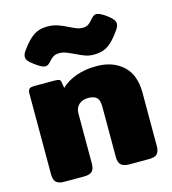

<svg xmlns="http://www.w3.org/2000/svg" viewBox="-110 -829 825 919"><g transform="rotate(-15 302.5 -369.5)"><path d="M302 -578Q279 -589 263 -595Q247 -601 231 -601Q213 -601 201.5 -594Q190 -587 174 -569Q164 -557 151 -557Q134 -557 99 -584Q82 -596 74.5 -606Q67 -616 67 -626Q67 -640 80 -657Q111 -700 139 -719.5Q167 -739 207 -739Q236 -739 259.5 -731Q283 -723 310 -709Q333 -698 345 -693.5Q357 -689 371 -689Q388 -689 399 -696Q410 -703 427 -723Q438 -736 450 -736Q467 -736 502 -710Q519 -697 526.5 -687Q534 -677 534 -667Q534 -652 521 -635Q490 -590 461.5 -570.5Q433 -551 390 -551Q368 -551 349 -557.5Q330 -564 302 -578ZM43 -50V-449Q43 -467 49.5 -473.5Q56 -480 77 -480H180Q192 -480 198.5 -476.5Q205 -473 206 -464L211 -434Q239 -462 284.5 -478.5Q330 -495 386 -495Q467 -495 517 -449.5Q567 -404 567 -315V-50Q567 -24 555.5 -12Q544 0 515 0H418Q389 0 376.5 -12Q364 -24 364 -50V-302Q364 -332 351 -345Q338 -358 310 -358Q280 -358 262.5 -342Q245 -326 245 -298V-50Q245 -24 233.5 -12Q222 0 193 0H96Q67 0 55 -12Q43 -24 43 -50Z"/></g></svg>

Font: Mitr SemiBold
Style: Regular
Weight: 600
Designer: Thanarat Vachiruckul
Foundry: Cadson Demak
Version: Version 1.003